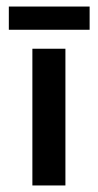

<svg xmlns="http://www.w3.org/2000/svg" viewBox="-20 -567 299 587"><path d="M79 -418H180V0H79ZM7 -547H254V-476H7Z"/></svg>

Font: Reem Kufi Fun
Style: Regular
Weight: 400
Designer: Khaled Hosny
Version: Version 1.005